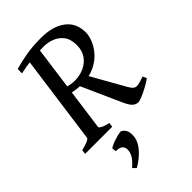

<svg xmlns="http://www.w3.org/2000/svg" viewBox="-264 -719 1068 1068"><g transform="rotate(-45 269.5 -185.5)"><path d="M480 -474.1Q480 -450.2 467.5 -418.2Q455.1 -386.2 428.5 -356Q401.9 -325.7 359.9 -305.9Q317.9 -286.1 258.8 -286.1Q241.7 -286.1 219.5 -288.6Q197.3 -291 181.6 -295.9L187 -337.9Q216.8 -328.1 246.6 -328.1Q285.2 -328.1 318.8 -343Q352.5 -357.9 373.5 -387.2Q394.5 -416.5 394.5 -460Q394.5 -508.3 373 -535.4Q351.6 -562.5 320.3 -574Q289.1 -585.4 258.8 -585.4Q159.2 -585.4 67.4 -564.9L67.9 -599.1Q111.8 -611.8 163.3 -620.8Q214.8 -629.9 281.7 -629.9Q373 -629.9 426.5 -589.8Q480 -549.8 480 -474.1ZM539.6 -54.7Q501.5 -28.8 463.4 -11Q425.3 6.8 412.1 6.8Q395.5 6.8 380.6 -4.9Q365.7 -16.6 347.7 -57.1L239.3 -298.8L309.1 -309.1L430.2 -94.7Q441.4 -75.2 452.1 -67.9Q462.9 -60.5 480.5 -63.7Q498 -66.9 529.3 -78.1ZM231.9 -611.8 155.8 -55.7Q154.3 -49.8 169.7 -41.3Q185.1 -32.7 215.8 -25.9L212.4 0H-1L2.4 -25.9Q33.2 -32.7 51.3 -41Q69.3 -49.3 69.8 -55.7L146 -611.8ZM258.3 133.8Q251.5 167.5 220.7 200.9Q189.9 234.4 146.5 259.3L127.9 240.7Q150.4 221.7 163.8 203.6Q177.2 185.5 182.1 164.1Q187 139.2 175 124.5Q163.1 109.9 130.4 109.9L127.4 86.4Q133.3 79.6 154.8 71Q176.3 62.5 198.5 56.6Q220.7 50.8 230 52.2Q252.9 65.9 257.8 87.6Q262.7 109.4 258.3 133.8Z"/></g></svg>

Font: Gentium Book Plus
Style: Italic
Weight: 400
Italic angle: -8°
Designer: Victor Gaultney, Annie Olsen, Iska Routamaa, Becca Hirsbrunner
Foundry: SIL International
Version: Version 6.101